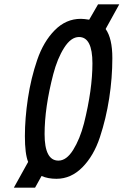

<svg xmlns="http://www.w3.org/2000/svg" viewBox="-20 -819 571 887"><path d="M110 -71Q95 -108 95 -190Q95 -272 109 -365Q123 -458 152 -542.5Q181 -627 233 -679.5Q285 -732 353 -732Q368 -732 392 -728L433 -799H531L468 -685Q499 -642 499 -550.5Q499 -459 484.5 -365Q470 -271 441.5 -185Q413 -99 360.5 -46Q308 7 241 7Q201 7 172 -6L142 48H44ZM250 -77Q287 -77 318 -126.5Q349 -176 368 -249Q407 -405 407 -526.5Q407 -648 345 -648Q308 -648 276.5 -598.5Q245 -549 226 -476Q186 -322 186 -199.5Q186 -77 250 -77Z"/></svg>

Font: Economica
Style: Bold Italic
Weight: 700
Designer: Vicente Lamonaca
Foundry: Vicente Lamonaca
Version: Version 1.100